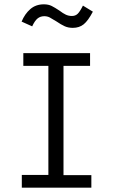

<svg xmlns="http://www.w3.org/2000/svg" viewBox="-20 -869 540 889"><path d="M81 -59H204V-564H88V-623H397V-564H274V-58H403V0H81ZM410 -815Q388 -773 367.5 -756.5Q347 -740 317 -740Q296 -740 279.5 -747.5Q263 -755 241 -770Q222 -782 210.5 -788Q199 -794 185 -794Q167 -794 154 -783.5Q141 -773 129 -747L80 -769Q95 -805 120.5 -827Q146 -849 183 -849Q204 -849 219 -841.5Q234 -834 255 -820Q272 -807 285 -801Q298 -795 313 -795Q329 -795 339.5 -805Q350 -815 364 -843Z"/></svg>

Font: Vazir Code
Style: Code
Weight: 400
Foundry: DejaVu fonts team - Redesigned by Saber Rastikerdar
Version: Version 1.1.2